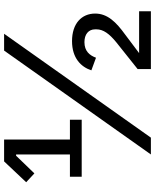

<svg xmlns="http://www.w3.org/2000/svg" viewBox="68 -806 738 913"><g transform="rotate(-90 436.5 -349.0)"><path d="M840 -56H641L730 -123C788 -165 829 -206 829 -265C829 -329 782 -375 698 -375C617 -375 575 -332 559 -283L619 -261C630 -291 650 -316 693 -316C730 -316 754 -297 754 -265V-259C754 -226 733 -198 693 -165L565 -63V0H840ZM239 0 733 -698H653L159 0ZM324 -329V-385H230V-698H126L27 -593L69 -554L153 -641H159V-385H53V-329Z"/></g></svg>

Font: IBM Plex Arabic Text
Style: Regular
Weight: 450
Designer: Mike Abbink, Paul van der Laan, Pieter van Rosmalen, Wael Morcos, Khajak Apelian
Foundry: Bold Monday
Version: Version 1.0